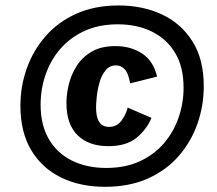

<svg xmlns="http://www.w3.org/2000/svg" viewBox="-20 -682 807 713"><path d="M370 11.7Q277.5 11.7 206.7 -22.9Q135.8 -57.5 95.8 -124.6Q55.8 -191.7 55.8 -289.2Q55.8 -361.7 79.6 -428.3Q103.3 -495 149.6 -547.9Q195.8 -600.8 263.8 -631.2Q331.7 -661.7 420.8 -661.7Q509.2 -661.7 580.4 -628.8Q651.7 -595.8 694.2 -529.2Q736.7 -462.5 736.7 -361.7Q736.7 -290.8 713.8 -224.2Q690.8 -157.5 645 -104.2Q599.2 -50.8 530.4 -19.6Q461.7 11.7 370 11.7ZM374.2 -58.3Q445.8 -58.3 499.6 -83.3Q553.3 -108.3 589.2 -150.4Q625 -192.5 643.3 -245.8Q661.7 -299.2 661.7 -355.8Q661.7 -434.2 630 -486.2Q598.3 -538.3 543.3 -565Q488.3 -591.7 417.5 -591.7Q346.7 -591.7 292.9 -566.7Q239.2 -541.7 202.9 -499.2Q166.7 -456.7 148.8 -403.3Q130.8 -350 130.8 -293.3Q130.8 -216.7 162.1 -164.2Q193.3 -111.7 248.3 -85Q303.3 -58.3 374.2 -58.3ZM382.5 -139.2Q309.2 -139.2 267.9 -180Q226.7 -220.8 226.7 -299.2Q226.7 -331.7 235.4 -368.3Q244.2 -405 265 -437.5Q285.8 -470 320.8 -490.4Q355.8 -510.8 408.3 -510.8Q466.7 -510.8 508.3 -482.9Q550 -455 563.3 -397.5L463.3 -372.5Q456.7 -410.8 442.9 -425Q429.2 -439.2 410.8 -439.2Q386.7 -439.2 371.7 -420.4Q356.7 -401.7 349.2 -374.6Q341.7 -347.5 339.2 -322.1Q336.7 -296.7 336.7 -282.5Q336.7 -210.8 385 -210.8Q414.2 -210.8 431.2 -234.2Q448.3 -257.5 454.2 -282.5L542.5 -244.2Q525 -201.7 487.1 -170.4Q449.2 -139.2 382.5 -139.2Z"/></svg>

Font: Familjen Grotesk GF
Style: Bold Italic
Weight: 700
Designer: Anders Wikstroem, Jonas Baeckman, Matilda Gysing, Kristian Moeller
Foundry: Familjen STHML AB
Version: Version 2.000; Beta; Release 4; Build 6